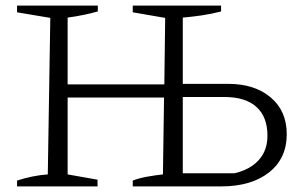

<svg xmlns="http://www.w3.org/2000/svg" viewBox="-20 -667 1087 687"><path d="M41 0V-21Q69 -30 96.5 -35.5Q124 -41 151 -43L160 -603L41 -623V-647H330V-626Q305 -619 278 -613.5Q251 -608 222 -604V-365H568L571 -603L455 -623V-647H771V-626Q736 -617 702 -612Q668 -607 634 -604V-367H796Q891 -367 948.5 -318.5Q1006 -270 1006 -187Q1006 -100 942.5 -50Q879 0 771 0H455V-21Q479 -30 507.5 -35Q536 -40 563 -43L567 -318H222V-43L329 -24V0ZM634 -47H819Q875 -60 906 -94.5Q937 -129 937 -181Q937 -249 897.5 -284.5Q858 -320 782 -320H634Z"/></svg>

Font: Piazzolla SC Light
Style: Regular
Weight: 300
Designer: Juan Pablo del Peral
Foundry: Huerta Tipografica
Version: Version 1.330